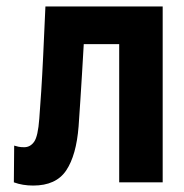

<svg xmlns="http://www.w3.org/2000/svg" viewBox="-20 -566 570 596"><path d="M83 10Q50 10 23 0L24 -114Q30 -112 37.5 -110.5Q45 -109 55 -109Q74 -109 86 -126Q98 -143 102 -198Q105 -237 108 -283Q111 -329 114 -392.5Q117 -456 121 -546H485V0H350V-429H240Q237 -377 234.5 -335.5Q232 -294 229.5 -255.5Q227 -217 224 -174Q217 -84 185.5 -37Q154 10 83 10Z"/></svg>

Font: Noto Sans Mono Condensed
Style: Bold
Weight: 700
Width: 3
Designer: Monotype Design Team
Foundry: Monotype Imaging Inc.
Version: Version 2.014